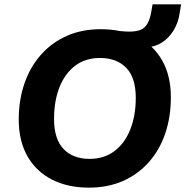

<svg xmlns="http://www.w3.org/2000/svg" viewBox="-20 -850 851 881"><path d="M388 11Q291 11 218.5 -26Q146 -63 106 -133Q66 -203 66 -302Q66 -392 92.5 -468Q119 -544 168.5 -599.5Q218 -655 287 -685.5Q356 -716 442 -716Q540 -716 612.5 -679Q685 -642 724.5 -572Q764 -502 764 -404Q764 -313 738 -237Q712 -161 662.5 -105.5Q613 -50 544 -19.5Q475 11 388 11ZM391 -121Q458 -121 505.5 -157Q553 -193 578 -256.5Q603 -320 603 -401Q603 -494 559 -539Q515 -584 439 -584Q372 -584 325 -548.5Q278 -513 253 -450Q228 -387 228 -304Q228 -212 271.5 -166.5Q315 -121 391 -121ZM542 -633 510 -709Q529 -708 543.5 -706.5Q558 -705 573 -705Q605 -705 625 -713Q645 -721 657.5 -743.5Q670 -766 676 -807L680 -830H811L804 -788Q798 -746 776.5 -710.5Q755 -675 721.5 -654Q688 -633 645 -633Z"/></svg>

Font: Nunito Sans 12pt ExtraLight 12pt ExtraBold
Style: Italic
Weight: 800
Italic angle: -9°
Version: Version 3.101;gftools[0.9.27]